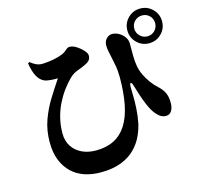

<svg xmlns="http://www.w3.org/2000/svg" viewBox="-128 -1008 1256 1208"><g transform="rotate(-15 500.0 -404.0)"><path d="M117 -719 127 -725Q144 -711 162.5 -702Q181 -693 202 -693Q218 -693 247.5 -696.5Q277 -700 307 -708Q337 -716 355 -728Q369 -738 376.5 -745Q384 -752 398 -752Q417 -752 440.5 -737Q464 -722 481.5 -702.5Q499 -683 499 -669Q499 -653 491.5 -641Q484 -629 459 -617Q436 -606 406.5 -595.5Q377 -585 352 -560Q326 -534 301 -500Q276 -466 256 -425.5Q236 -385 224 -337.5Q212 -290 212 -237Q212 -188 235 -152.5Q258 -117 298 -98Q338 -79 389 -79Q458 -79 507.5 -104.5Q557 -130 589 -180.5Q621 -231 636.5 -307.5Q652 -384 652 -486Q652 -505 650 -530Q648 -555 641 -585L634 -620Q629 -641 625 -662.5Q621 -684 621 -700Q621 -727 638 -744.5Q655 -762 677 -761Q700 -760 721 -747.5Q742 -735 755 -715.5Q768 -696 768 -674V-595Q768 -560 774 -525Q779 -497 792.5 -468Q806 -439 825.5 -412Q845 -385 868 -364Q890 -345 905 -318.5Q920 -292 920 -247Q920 -216 907.5 -195.5Q895 -175 870 -175Q845 -175 824.5 -193.5Q804 -212 789 -237Q778 -255 766 -284Q754 -313 743 -346.5Q732 -380 723 -410Q716 -434 709 -433Q702 -432 702 -406Q702 -387 703 -350.5Q704 -314 701.5 -268Q699 -222 689 -173Q681 -136 662 -95Q643 -54 608 -18Q573 18 517.5 40Q462 62 381 62Q327 62 279.5 46.5Q232 31 196.5 -2Q161 -35 140.5 -85Q120 -135 120 -204Q120 -281 143.5 -346.5Q167 -412 203 -470Q239 -528 274 -580Q258 -579 229.5 -581Q201 -583 186 -590Q158 -603 141.5 -635.5Q125 -668 117 -719ZM774 -757Q774 -804 807 -837Q840 -870 887 -870Q934 -870 967 -837Q1000 -804 1000 -757Q1000 -710 967 -677Q934 -644 887 -644Q840 -644 807 -677Q774 -710 774 -757ZM819 -757Q819 -729 839 -709Q859 -689 887 -689Q916 -689 935.5 -709Q955 -729 955 -757Q955 -786 935.5 -805.5Q916 -825 887 -825Q859 -825 839 -805.5Q819 -786 819 -757Z"/></g></svg>

Font: Early Summer Mincho Heavy
Style: Regular
Weight: 900
Designer: GuiWonder
Version: Version 1.002